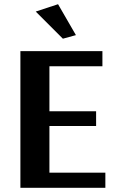

<svg xmlns="http://www.w3.org/2000/svg" viewBox="-20 -893 564 913"><path d="M279 -709 150 -838 256 -873 341 -726ZM77 0V-650H467V-578H215V-364H437V-294H215V-72H481V0Z"/></svg>

Font: Arsenal SC
Style: Bold
Weight: 700
Designer: Andrij Shevchenko
Foundry: Stairsfor
Version: Version 2.001; ttfautohint (v1.8.4.7-5d5b)